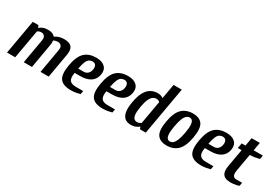

<svg xmlns="http://www.w3.org/2000/svg" viewBox="31 -1561 3463 2433"><g transform="rotate(30 1763.0 -345.0)"><path d="M65 0 153 -500H238L247 -470H252Q271 -485 300 -497.5Q329 -510 374 -510Q412 -510 437 -499.5Q462 -489 477 -470Q503 -489 536 -499.5Q569 -510 614 -510Q654 -510 686 -497Q718 -484 733 -449.5Q748 -415 736 -350L675 0H555L616 -350Q623 -385 615 -404.5Q607 -424 591 -432Q575 -440 557 -440Q538 -440 522.5 -435.5Q507 -431 494 -425Q496 -414 496 -393.5Q496 -373 491 -350L430 0H310L371 -350Q378 -385 370 -404.5Q362 -424 347 -432Q332 -440 317 -440Q298 -440 282.5 -434Q267 -428 259 -420L185 0Z M1003 10Q887 10 843 -49Q799 -108 824 -250Q849 -393 911.5 -451.5Q974 -510 1079 -510Q1165 -510 1207.5 -468Q1250 -426 1237 -355Q1224 -280 1167 -242.5Q1110 -205 1016 -205H936Q922 -126 946.5 -93Q971 -60 1035 -60H1145L1136 -10Q1113 -3 1077 3.5Q1041 10 1003 10ZM948 -275H1028Q1062 -275 1086 -296.5Q1110 -318 1117 -355Q1125 -400 1109 -422.5Q1093 -445 1063 -445Q1036 -445 1014.5 -431.5Q993 -418 977 -381.5Q961 -345 948 -275Z M1468 10Q1352 10 1308 -49Q1264 -108 1289 -250Q1314 -393 1376.5 -451.5Q1439 -510 1544 -510Q1630 -510 1672.5 -468Q1715 -426 1702 -355Q1689 -280 1632 -242.5Q1575 -205 1481 -205H1401Q1387 -126 1411.5 -93Q1436 -60 1500 -60H1610L1601 -10Q1578 -3 1542 3.5Q1506 10 1468 10ZM1413 -275H1493Q1527 -275 1551 -296.5Q1575 -318 1582 -355Q1590 -400 1574 -422.5Q1558 -445 1528 -445Q1501 -445 1479.5 -431.5Q1458 -418 1442 -381.5Q1426 -345 1413 -275Z M1878 10Q1828 10 1794 -15.5Q1760 -41 1748.5 -98Q1737 -155 1754 -250Q1771 -345 1802.5 -402Q1834 -459 1879 -484.5Q1924 -510 1979 -510Q2005 -510 2026 -503Q2047 -496 2060 -485L2098 -700H2218L2095 0H2010L2000 -30H1995Q1976 -15 1947.5 -2.5Q1919 10 1878 10ZM1930 -60Q1949 -60 1962.5 -66.5Q1976 -73 1989 -80L2049 -420Q2042 -428 2029 -434Q2016 -440 1997 -440Q1972 -440 1949 -424Q1926 -408 1906.5 -366.5Q1887 -325 1874 -250Q1861 -175 1865.5 -134Q1870 -93 1887.5 -76.5Q1905 -60 1930 -60Z M2403 10Q2306 10 2265 -49Q2224 -108 2249 -250Q2274 -393 2335.5 -451.5Q2397 -510 2494 -510Q2592 -510 2633 -451.5Q2674 -393 2649 -250Q2624 -108 2562.5 -49Q2501 10 2403 10ZM2414 -55Q2437 -55 2458 -71.5Q2479 -88 2497 -130.5Q2515 -173 2529 -250Q2543 -328 2539.5 -370Q2536 -412 2521 -428.5Q2506 -445 2483 -445Q2461 -445 2439.5 -428.5Q2418 -412 2400.5 -370Q2383 -328 2369 -250Q2355 -173 2358 -130.5Q2361 -88 2376.5 -71.5Q2392 -55 2414 -55Z M2908 10Q2792 10 2748 -49Q2704 -108 2729 -250Q2754 -393 2816.5 -451.5Q2879 -510 2984 -510Q3070 -510 3112.5 -468Q3155 -426 3142 -355Q3129 -280 3072 -242.5Q3015 -205 2921 -205H2841Q2827 -126 2851.5 -93Q2876 -60 2940 -60H3050L3041 -10Q3018 -3 2982 3.5Q2946 10 2908 10ZM2853 -275H2933Q2967 -275 2991 -296.5Q3015 -318 3022 -355Q3030 -400 3014 -422.5Q2998 -445 2968 -445Q2941 -445 2919.5 -431.5Q2898 -418 2882 -381.5Q2866 -345 2853 -275Z M3338 10Q3296 10 3263 -3.5Q3230 -17 3215.5 -53.5Q3201 -90 3213 -160L3258 -415H3203L3216 -490H3271L3292 -610H3412L3391 -490H3526L3516 -435Q3492 -428 3456.5 -421.5Q3421 -415 3383 -415H3378L3333 -160Q3326 -120 3332 -98.5Q3338 -77 3351.5 -68.5Q3365 -60 3380 -60H3470L3461 -10Q3442 -3 3405 3.5Q3368 10 3338 10Z"/></g></svg>

Font: Cuprum
Style: Bold Italic
Weight: 700
Italic angle: -10°
Designer: Jovanny Lemonad
Foundry: Jovanny Lemonad
Version: Version 3.000